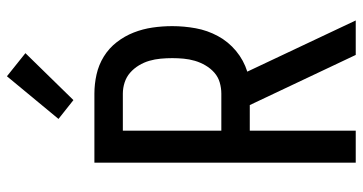

<svg xmlns="http://www.w3.org/2000/svg" viewBox="-260 -760 1021 540"><g transform="rotate(-90 250.0 -490.5)"><path d="M462 0H365L224 -298H152V0H62V-735H256Q283 -735 310 -729Q337 -723 360.5 -708.5Q384 -694 401 -672Q418 -650 428 -624.5Q438 -599 442 -571.5Q446 -544 446 -516Q446 -483 440 -450Q434 -417 418 -387.5Q402 -358 376 -336.5Q350 -315 318 -305ZM256 -378Q272 -378 287.5 -382.5Q303 -387 315 -397.5Q327 -408 335.5 -422.5Q344 -437 348.5 -452.5Q353 -468 354.5 -484Q356 -500 356 -516Q356 -532 354.5 -548.5Q353 -565 348.5 -580.5Q344 -596 335.5 -610Q327 -624 315 -634.5Q303 -645 287.5 -650Q272 -655 256 -655H152V-378ZM238 -794 185 -836 305 -981 370 -929Z"/></g></svg>

Font: Iosevka Medium
Style: Regular
Weight: 500
Monospace: yes
Designer: Belleve Invis
Foundry: Belleve Invis
Version: Version 32.5.0; ttfautohint (v1.8.4)